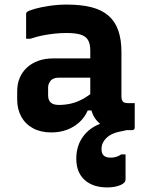

<svg xmlns="http://www.w3.org/2000/svg" viewBox="-20 -568 640 838"><path d="M510 -341Q510 -316 510 -292.5Q510 -269 510 -244.5Q510 -220 510 -195.5Q510 -171 510 -148Q510 -140 511.5 -134Q513 -128 517 -124Q520 -121 525.5 -119.5Q531 -118 538 -118Q541 -118 543.5 -118Q546 -118 549 -118H568Q568 -91 568 -64.5Q568 -38 568 -11Q568 -6 565 -3Q562 0 557 0Q552 0 532.5 0Q513 0 498 0Q470 0 448 -9Q426 -18 409 -34.5Q392 -51 383 -74Q374 -97 374 -126Q374 -157 374 -189Q374 -221 374 -252Q374 -269 374 -284.5Q374 -300 374 -316Q374 -332 374 -348Q374 -377 364 -393.5Q354 -410 331.5 -417Q309 -424 271 -424Q243 -424 216.5 -421Q190 -418 164.5 -413Q139 -408 113 -399H94Q94 -426 94 -453Q94 -480 94 -506Q94 -510 95 -512Q96 -514 97 -515Q103 -521 130.5 -529Q158 -537 196 -542.5Q234 -548 271 -548Q334 -548 379 -536.5Q424 -525 453 -500Q482 -475 496 -435.5Q510 -396 510 -341ZM190 -152Q190 -131 201.5 -120.5Q213 -110 237 -110Q264 -110 290 -116Q316 -122 341.5 -136Q367 -150 393 -172V-86H363Q350 -56 326.5 -34.5Q303 -13 272 -1.5Q241 10 204 10Q158 10 124.5 -8Q91 -26 73 -58.5Q55 -91 55 -134V-169Q55 -202 66 -228Q77 -254 97.5 -273Q118 -292 147 -302.5Q176 -313 212 -313Q247 -313 280.5 -313Q314 -313 344.5 -313Q375 -313 402 -313Q411 -313 415.5 -297Q420 -281 421 -261.5Q422 -242 422 -229Q390 -229 360 -229Q330 -229 299.5 -229Q269 -229 237 -229Q225 -229 216.5 -226Q208 -223 202 -217Q197 -211 193.5 -203.5Q190 -196 190 -187ZM480 -39Q492 -39 504 -30Q516 -21 532 0Q529 1 522 2.5Q515 4 500 7Q463 15 443 35.5Q423 56 423 82Q423 102 433 111Q443 120 463 120Q476 120 487.5 116.5Q499 113 509 106H528Q528 115 528 127Q528 139 528 159Q528 179 528 215Q528 231 504 240.5Q480 250 448 250Q385 250 349 217Q313 184 313 125Q313 76 335 39.5Q357 3 395 -17.5Q433 -38 480 -39Z"/></svg>

Font: Recursive
Style: Bold
Weight: 700
Version: Version 1.085